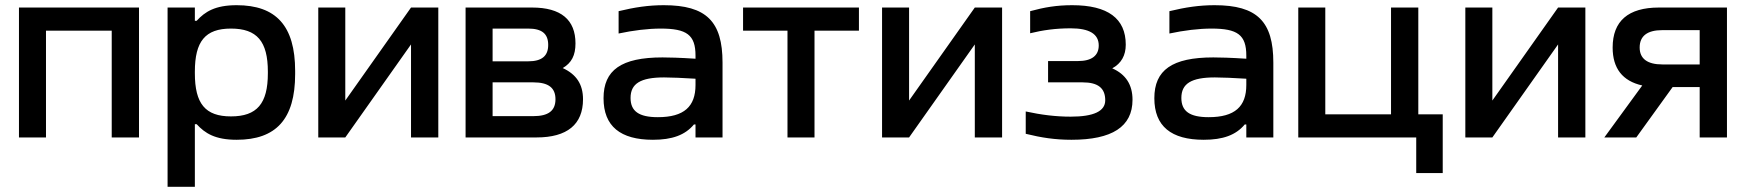

<svg xmlns="http://www.w3.org/2000/svg" viewBox="-20 -529 6705 739"><path d="M53 0H157V-411H410V0H515V-500H53Z M1116 -244V-256C1116 -430 1042 -509 891 -509C808 -509 769 -484 737 -449H730V-500H625V190H730V-51H737C769 -16 808 9 891 9C1042 9 1116 -70 1116 -244ZM730 -247V-253C730 -370 770 -419 869 -419C969 -419 1011 -370 1011 -253V-247C1011 -130 969 -81 869 -81C770 -81 730 -130 730 -247Z M1205 0H1309L1562 -358V0H1667V-500H1562L1309 -142V-500H1205Z M1772 0H2045C2163 0 2224 -50 2224 -147C2224 -205 2198 -243 2146 -267C2180 -287 2195 -316 2195 -362C2195 -453 2139 -500 2028 -500H1772ZM1876 -82V-212H2033C2091 -212 2118 -191 2118 -147C2118 -103 2091 -82 2033 -82ZM1876 -293V-419H2013C2066 -419 2090 -399 2090 -356C2090 -314 2066 -293 2013 -293Z M2535 -509C2476 -509 2423 -501 2361 -486V-400C2417 -412 2474 -419 2523 -419C2623 -419 2657 -395 2657 -315V-303C2596 -307 2554 -308 2530 -308C2371 -308 2303 -259 2303 -151C2303 -43 2368 9 2493 9C2567 9 2617 -9 2651 -50H2657V0H2761V-288C2761 -446 2699 -509 2535 -509ZM2407 -152C2407 -207 2445 -231 2536 -231C2563 -231 2610 -229 2657 -226V-202C2657 -119 2613 -78 2512 -78C2439 -78 2407 -101 2407 -152Z M3011 0H3115V-411H3286V-500H2840V-411H3011Z M3375 0H3479L3732 -358V0H3837V-500H3732L3479 -142V-500H3375Z M4129 -294H4014V-212H4147C4206 -212 4234 -190 4234 -143C4234 -101 4190 -80 4101 -80C4043 -80 3988 -87 3928 -100V-14C3989 1 4041 9 4104 9C4260 9 4339 -41 4339 -145C4339 -203 4313 -243 4261 -266C4296 -285 4313 -316 4313 -357C4313 -458 4244 -509 4107 -509C4047 -509 4000 -501 3945 -486V-401C3994 -413 4043 -420 4101 -420C4173 -420 4209 -398 4209 -354C4209 -315 4182 -294 4129 -294Z M4655 -509C4596 -509 4543 -501 4481 -486V-400C4537 -412 4594 -419 4643 -419C4743 -419 4777 -395 4777 -315V-303C4716 -307 4674 -308 4650 -308C4491 -308 4423 -259 4423 -151C4423 -43 4488 9 4613 9C4687 9 4737 -9 4771 -50H4777V0H4881V-288C4881 -446 4819 -509 4655 -509ZM4527 -152C4527 -207 4565 -231 4656 -231C4683 -231 4730 -229 4777 -226V-202C4777 -119 4733 -78 4632 -78C4559 -78 4527 -101 4527 -152Z M4977 -500V0H5431V137H5533V-89H5439V-500H5334V-89H5081V-500Z M5620 0H5724L5977 -358V0H6082V-500H5977L5724 -142V-500H5620Z M6627 -500H6365C6247 -500 6187 -448 6187 -346C6187 -266 6225 -217 6301 -200L6155 0H6278L6418 -194H6522V0H6627ZM6291 -346C6291 -391 6321 -413 6378 -413H6522V-281H6378C6321 -281 6291 -303 6291 -346Z"/></svg>

Font: LT Wave Alt Medium
Style: Regular
Weight: 500
Designer: Daniel Lyons
Version: Version 2.5 (Glyphs App)